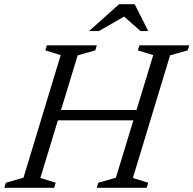

<svg xmlns="http://www.w3.org/2000/svg" viewBox="-38 -891 918 911"><path d="M187 -320 202 -369H658.5L644 -320ZM250 -629.5 177 -652 184.5 -676H421.5L414 -652L330.5 -628.5L153.5 -46.5L226.5 -24L219 0H-17.5L-10 -24L73.5 -48ZM689 -629.5 616 -652 623.5 -676H860L852.5 -652L769 -628.5L592.5 -46.5L665.5 -24L658 0H421L428.5 -24L512 -48ZM384.5 -743.5 527 -871H601L665.5 -743.5H629L545.5 -817H559L431 -743.5Z"/></svg>

Font: Newsreader 16pt 16pt
Style: Italic
Weight: 400
Italic angle: -17°
Version: Version 1.003